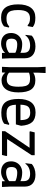

<svg xmlns="http://www.w3.org/2000/svg" viewBox="1312 -2152 856 3520"><g transform="rotate(90 1740.0 -392.0)"><path d="M60 -295Q60 -448 121.5 -530Q183 -612 303 -612Q366 -612 403.5 -601.5Q441 -591 476 -565L460 -476L444 -469Q420 -493 390 -503.5Q360 -514 315 -514Q235 -514 199.5 -462Q164 -410 164 -295Q164 -217 179 -171Q194 -125 228 -104Q262 -83 320 -83Q371 -83 402 -94Q433 -105 468 -134L485 -126L463 -37Q424 -7 389 4.5Q354 16 300 16Q60 16 60 -295Z M788 -371Q833 -371 877.5 -362Q922 -353 948 -338V-397Q948 -458 915.5 -487Q883 -516 815 -516Q754 -516 705.5 -493.5Q657 -471 630 -430L619 -432L633 -545Q667 -578 718.5 -596Q770 -614 830 -614Q933 -614 990.5 -563.5Q1048 -513 1048 -419V-149L1055 0H951L948 -60Q930 -30 880 -7Q830 16 778 16Q687 16 636 -32.5Q585 -81 585 -167Q585 -226 611.5 -272.5Q638 -319 684.5 -345Q731 -371 788 -371ZM794 -76Q833 -76 880.5 -93Q928 -110 948 -132V-245Q924 -260 881 -270Q838 -280 794 -280Q739 -280 714 -254Q689 -228 689 -176Q689 -122 712.5 -99Q736 -76 794 -76Z M1674 -301Q1674 -149 1615.5 -70.5Q1557 8 1448 8Q1407 8 1369.5 -11.5Q1332 -31 1312 -64L1308 0H1205L1212 -149V-655L1205 -800H1319L1312 -655V-573Q1367 -612 1453 -612Q1565 -612 1619.5 -537Q1674 -462 1674 -301ZM1570 -301Q1570 -385 1556.5 -431Q1543 -477 1512.5 -496Q1482 -515 1428 -515Q1355 -515 1312 -495V-131Q1352 -88 1437 -88Q1508 -88 1539 -137Q1570 -186 1570 -301Z M1794 -301Q1794 -453 1855 -534.5Q1916 -616 2042 -616Q2161 -616 2218.5 -553.5Q2276 -491 2286 -351L2261 -255H1900Q1902 -193 1917.5 -156.5Q1933 -120 1967 -102Q2001 -84 2061 -84Q2122 -84 2170.5 -97.5Q2219 -111 2252 -135L2269 -127L2247 -39Q2210 -12 2163 0Q2116 12 2042 12Q1909 12 1851.5 -66.5Q1794 -145 1794 -301ZM2182 -339Q2182 -435 2150.5 -476.5Q2119 -518 2046 -518Q1993 -518 1961.5 -500.5Q1930 -483 1915.5 -444Q1901 -405 1899 -339Z M2841 -82 2821 0H2385V-57L2689 -506H2394L2387 -518L2407 -600H2825V-544L2529 -94H2834Z M3141 -371Q3186 -371 3230.5 -362Q3275 -353 3301 -338V-397Q3301 -458 3268.5 -487Q3236 -516 3168 -516Q3107 -516 3058.5 -493.5Q3010 -471 2983 -430L2972 -432L2986 -545Q3020 -578 3071.5 -596Q3123 -614 3183 -614Q3286 -614 3343.5 -563.5Q3401 -513 3401 -419V-149L3408 0H3304L3301 -60Q3283 -30 3233 -7Q3183 16 3131 16Q3040 16 2989 -32.5Q2938 -81 2938 -167Q2938 -226 2964.5 -272.5Q2991 -319 3037.5 -345Q3084 -371 3141 -371ZM3147 -76Q3186 -76 3233.5 -93Q3281 -110 3301 -132V-245Q3277 -260 3234 -270Q3191 -280 3147 -280Q3092 -280 3067 -254Q3042 -228 3042 -176Q3042 -122 3065.5 -99Q3089 -76 3147 -76Z"/></g></svg>

Font: Farro
Style: Regular
Weight: 400
Designer: Aceler Chua
Foundry: Grayscale Limited
Version: Version 1.101